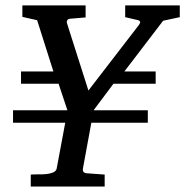

<svg xmlns="http://www.w3.org/2000/svg" viewBox="-20 -684 679 704"><path d="M578.1 -607.9 436 -421.9H550.8V-377H396L323.2 -279.8H522V-233.9H314.9L284.2 -66.9Q283.7 -64.5 283.7 -61.8Q283.7 -59.1 284.7 -56.4Q285.6 -53.7 288.6 -51.5Q291.5 -49.3 296.9 -48.8L363.8 -43.9V0H92.8V-43.9Q106.9 -44.9 122.6 -44.7Q138.2 -44.4 150.9 -45.9Q156.7 -46.4 162.8 -47.9Q168.9 -49.3 174.3 -51.5Q179.7 -53.7 183.3 -57.4Q187 -61 188 -66.9L219.2 -233.9H27.8V-279.8H227.1L194.8 -377H57.1V-421.9H175.8L116.2 -609.9L62 -622.1V-664.1H293.9V-620.1L235.8 -615.2Q229 -614.3 226.3 -609.1Q223.6 -604 226.1 -597.2L304.2 -352.1L488.8 -591.8Q490.7 -594.7 492.4 -597.7Q494.1 -600.6 493.9 -603Q493.7 -605.5 491.2 -607.7Q488.8 -609.9 482.9 -610.8L439 -621.1V-664.1H639.2V-621.1Z"/></svg>

Font: Charis SIL
Style: Italic
Weight: 400
Italic angle: -11°
Foundry: SIL International
Version: Version 4.112